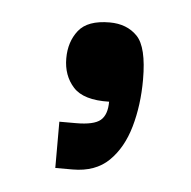

<svg xmlns="http://www.w3.org/2000/svg" viewBox="-31 -594 275 277"><g transform="rotate(5 107.0 -455.0)"><path d="M58 -347V-414H82Q108 -414 117.5 -422Q127 -430 127 -449Q90 -448 75 -464.5Q60 -481 60 -506Q60 -530 73 -546.5Q86 -563 118 -563Q143 -563 158 -547.5Q173 -532 173 -485Q173 -448 164 -416.5Q155 -385 135.5 -366Q116 -347 83 -347Z"/></g></svg>

Font: Darker Grotesque Light
Style: Bold
Weight: 700
Version: Version 1.000;gftools[0.9.28]